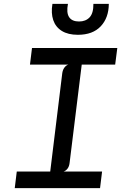

<svg xmlns="http://www.w3.org/2000/svg" viewBox="-20 -976 640 996"><path d="M56.5 0 67 -86H240.5L303 -596.5Q305.5 -613.5 313.8 -625Q322 -636.5 334.5 -641H135.5L146 -727H588.5L577.5 -641H404L341 -130.5Q339 -113 330.5 -101.5Q322 -90 309.5 -86H509.5L499 0ZM384 -795.5Q333 -795.5 300.8 -815.5Q268.5 -835.5 256.2 -871.8Q244 -908 252 -956H332.5Q323.5 -910 338.5 -887.2Q353.5 -864.5 390 -864.5Q424.5 -864.5 444.8 -886Q465 -907.5 464.5 -956H544.5Q544 -883.5 502.5 -839.5Q461 -795.5 384 -795.5Z"/></svg>

Font: Spline Sans Mono
Style: Italic
Weight: 400
Italic angle: -4°
Monospace: yes
Designer: Eben Sorkin, Mirko Velimirovic
Foundry: Sorkin Type
Version: Version 1.004